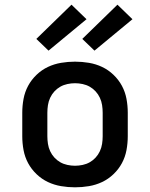

<svg xmlns="http://www.w3.org/2000/svg" viewBox="-20 -791 640 819"><path d="M300 8Q270 8 240.5 3Q211 -2 184.5 -14.5Q158 -27 136 -48Q114 -69 100 -95Q86 -121 80.5 -150.5Q75 -180 75 -210V-310Q75 -340 80.5 -369.5Q86 -399 100 -425Q114 -451 136 -472Q158 -493 184.5 -505.5Q211 -518 240.5 -523Q270 -528 300 -528Q330 -528 359.5 -523Q389 -518 415.5 -505.5Q442 -493 464 -472Q486 -451 500 -425Q514 -399 519.5 -369.5Q525 -340 525 -310V-210Q525 -180 519.5 -150.5Q514 -121 500 -95Q486 -69 464 -48Q442 -27 415.5 -14.5Q389 -2 359.5 3Q330 8 300 8ZM300 -84Q316 -84 332.5 -87.5Q349 -91 363 -99Q377 -107 388 -119Q399 -131 406 -146Q413 -161 415.5 -177.5Q418 -194 418 -210V-310Q418 -326 415.5 -342.5Q413 -359 406 -374Q399 -389 388 -401Q377 -413 363 -421Q349 -429 332.5 -432.5Q316 -436 300 -436Q284 -436 267.5 -432.5Q251 -429 237 -421Q223 -413 212 -401Q201 -389 194 -374Q187 -359 184.5 -342.5Q182 -326 182 -310V-210Q182 -194 184.5 -177.5Q187 -161 194 -146Q201 -131 212 -119Q223 -107 237 -99Q251 -91 267.5 -87.5Q284 -84 300 -84ZM383 -575 331 -625 481 -771 545 -709ZM187 -575 135 -625 285 -771 349 -709Z"/></svg>

Font: Iosevka SS04 Semibold Extended
Style: Regular
Weight: 600
Width: 7
Monospace: yes
Designer: Belleve Invis
Foundry: Belleve Invis
Version: Version 19.0.0; ttfautohint (v1.8.4)